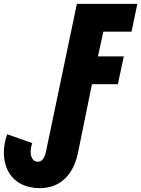

<svg xmlns="http://www.w3.org/2000/svg" viewBox="-73 -734 731 994"><path d="M134 240C241 240 308 168 331 56L403 -298H537L568 -442H434L462 -570H608L638 -714H325L165 51C158 84 145 103 123 103C98 103 86 81 86 53C86 37 88 23 94 7L-36 -39C-47 -7 -53 24 -53 54C-53 170 19 240 134 240Z"/></svg>

Font: Noto Sans ExtraCondensed Black
Style: Italic
Weight: 900
Width: 2
Italic angle: -12°
Designer: Monotype Design Team
Foundry: Monotype Imaging Inc.
Version: Version 2.013